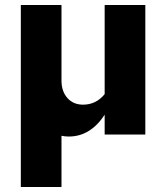

<svg xmlns="http://www.w3.org/2000/svg" viewBox="-20 -536 662 765"><path d="M63 209V-516H225V-215Q225 -172 248.5 -145.5Q272 -119 311 -119Q363 -119 397 -161V-516H559V0H397V-79Q370 -37 334 -14.5Q298 8 254 8Q239 8 225 5V209Z"/></svg>

Font: Red Hat Text VF
Style: Regular
Weight: 400
Designer: Pentagram, MCKL
Foundry: Pentagram, MCKL
Version: Version 1.023